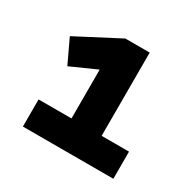

<svg xmlns="http://www.w3.org/2000/svg" viewBox="-113 -825 726 717"><g transform="rotate(30 250.0 -467.0)"><path d="M67 -229V-346H209V-569L257 -578L98 -507L50 -609L234 -705H339V-346H457V-229Z"/></g></svg>

Font: Nunito Sans 6pt Black
Style: Regular
Weight: 900
Version: Version 3.101;gftools[0.9.27]